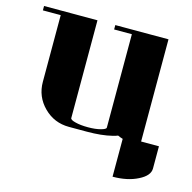

<svg xmlns="http://www.w3.org/2000/svg" viewBox="-94 -555 802 802"><g transform="rotate(15 307.5 -153.5)"><path d="M0 -460.9H231V-38.1Q231 -30.3 252.9 -24.9Q274.9 -19 308.1 -19Q339.8 -19 361.8 -24.9Q384.8 -30.8 384.8 -38.1V-441.9H308.1V-460.9H538.1V-19H615.2V77.1Q615.2 108.4 569.8 130.9Q524.9 153.8 460.9 153.8V-9.8Q450.2 -12.7 439 -18.1Q428.7 -13.7 417 -11.2Q372.1 0 308.1 0H231Q167 0 122.1 -44.9Q77.1 -89.8 77.1 -153.8V-441.9H0Z"/></g></svg>

Font: Hjet
Style: Regular
Weight: 400
Designer: T. Christopher White
Version: Version 1.2